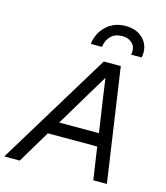

<svg xmlns="http://www.w3.org/2000/svg" viewBox="-162 -982 933 1079"><g transform="rotate(15 304.0 -442.5)"><path d="M436 -885Q496 -885 533 -851Q570 -817 570 -765Q570 -752 567 -737H506Q508 -749 508 -755Q508 -789 486 -807Q464 -825 432 -825Q389 -825 365 -800.5Q341 -776 336 -737H271Q279 -802 324 -843.5Q369 -885 436 -885ZM367 -660H466L562 0H483L455 -189H168L55 0H-35ZM214 -264H445L414 -474L400 -574L342 -478Z"/></g></svg>

Font: Elaine Sans
Style: Italic
Weight: 400
Italic angle: -13°
Designer: Wei Huang
Foundry: Wei Huang
Version: Version 2.001;December 24, 2019;FontCreator 12.0.0.2547 64-b